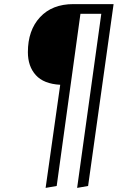

<svg xmlns="http://www.w3.org/2000/svg" viewBox="-20 -705 625 931"><path d="M335.9 -685.1H530.8L407.2 196.8L354 206.1L471.2 -638.2H370.1L254.9 196.8L201.2 206.1L272 -293.9Q191.9 -298.3 153.6 -340.8Q115.2 -383.3 115.2 -452.1Q115.2 -558.1 174.1 -621.6Q232.9 -685.1 335.9 -685.1Z"/></svg>

Font: Fira Sans Compressed Light
Style: Italic
Weight: 300
Width: 3
Italic angle: -8°
Designer: Carrois Corporate & Edenspiekermann AG
Foundry: Carrois Corporate GbR & Edenspiekermann AG
Version: Version 4.203;PS 004.203;hotconv 1.0.88;makeotf.lib2.5.64775